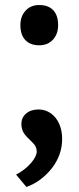

<svg xmlns="http://www.w3.org/2000/svg" viewBox="-20 -557 312 763"><path d="M44 137Q81 117 103.5 90.5Q126 64 126 45Q126 35 121.5 25.5Q117 16 100 0Q79 -19 72 -33Q65 -47 65 -64Q65 -90 84 -106Q103 -122 133 -122Q160 -122 181.5 -107Q203 -92 215 -65.5Q227 -39 227 -4Q227 27 216.5 56.5Q206 86 186.5 111Q167 136 141.5 155.5Q116 175 85 186ZM61 -457Q61 -492 81.5 -514.5Q102 -537 136 -537Q172 -537 191.5 -516.5Q211 -496 211 -457Q211 -422 190.5 -399.5Q170 -377 136 -377Q100 -377 80.5 -398Q61 -419 61 -457Z"/></svg>

Font: Our Lexend Medium
Style: Regular
Weight: 500
Designer: Bonnie Shaver-Troup, Thomas Jockin
Foundry: Lexend
Version: Version 1.007